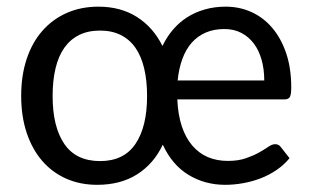

<svg xmlns="http://www.w3.org/2000/svg" viewBox="-20 -534 913 562"><path d="M753.5 -298.5Q753.5 -331 745.8 -358.8Q738 -386.5 723 -406.5Q708 -426.5 686.2 -437.8Q664.5 -449 637 -449Q606.5 -449 582.5 -438.8Q558.5 -428.5 541.2 -409Q524 -389.5 513.8 -361.5Q503.5 -333.5 500 -298.5ZM273 -62.5Q342.5 -62.5 376.5 -112.8Q410.5 -163 410.5 -253Q410.5 -298 402 -333.8Q393.5 -369.5 376.5 -394Q359.5 -418.5 333.5 -431.5Q307.5 -444.5 273 -444.5Q237.5 -444.5 211.5 -431.5Q185.5 -418.5 168.2 -394Q151 -369.5 142.5 -333.8Q134 -298 134 -253Q134 -163 168.2 -112.8Q202.5 -62.5 273 -62.5ZM499 -243Q501 -198 512.2 -164.2Q523.5 -130.5 542.8 -108Q562 -85.5 588.2 -74.2Q614.5 -63 647 -63Q677.5 -63 699.8 -70.8Q722 -78.5 738 -87.5Q754 -96.5 765.2 -104.2Q776.5 -112 785.5 -112Q796 -112 802 -103.5L827.5 -71Q811 -51 789.2 -36.2Q767.5 -21.5 742.8 -12Q718 -2.5 691.5 2.2Q665 7 639 7Q580 7 532 -22Q484 -51 456.5 -110.5Q430 -54.5 381.5 -23.8Q333 7 264.5 7Q214.5 7 173.5 -11.2Q132.5 -29.5 103.2 -63.5Q74 -97.5 58 -145.5Q42 -193.5 42 -253.5Q42 -313 58 -361.2Q74 -409.5 103.8 -443.5Q133.5 -477.5 175.2 -496Q217 -514.5 268 -514.5Q333.5 -514.5 381 -484.2Q428.5 -454 455.5 -399.5Q468 -425.5 486 -446.8Q504 -468 527.2 -483Q550.5 -498 579 -506.2Q607.5 -514.5 640.5 -514.5Q681.5 -514.5 716.5 -498.5Q751.5 -482.5 777.2 -452Q803 -421.5 817.8 -377.8Q832.5 -334 832.5 -278Q832.5 -257.5 828.5 -250.2Q824.5 -243 812 -243Z"/></svg>

Font: Lato
Style: Regular
Weight: 400
Designer: Lukasz Dziedzic with Adam Twardoch and Botio Nikoltchev
Foundry: tyPoland Lukasz Dziedzic
Version: Version 2.015; 2015-08-06; http://www.latofonts.com/